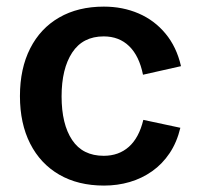

<svg xmlns="http://www.w3.org/2000/svg" viewBox="-20 -560 611 592"><path d="M300.8 12.2Q220.7 12.2 162.6 -21.5Q104.5 -55.2 73 -117.2Q41.5 -179.2 41.5 -263.7Q41.5 -348.6 73 -410.6Q104.5 -472.7 162.6 -506.1Q220.7 -539.6 300.3 -539.6Q358.4 -539.6 407.2 -518.6Q456.1 -497.6 490.2 -456.5Q524.4 -415.5 538.1 -356L420.9 -329.6Q409.2 -387.7 378.2 -417.7Q347.2 -447.8 299.8 -447.8Q235.4 -447.8 202.6 -397.9Q169.9 -348.1 169.9 -262.7Q169.9 -177.2 202.4 -128.4Q234.9 -79.6 299.8 -79.6Q346.2 -79.6 377.4 -107.4Q408.7 -135.3 421.9 -190.4L536.1 -166Q525.4 -121.1 502.9 -87.6Q480.5 -54.2 449 -32Q417.5 -9.8 379.9 1.2Q342.3 12.2 300.8 12.2Z"/></svg>

Font: Schibsted Grotesk SemiBold
Style: Regular
Weight: 600
Designer: Bakken & Baeck AS, Henrik Kongsvoll
Foundry: Schibsted ASA
Version: Version 1.100;gftools[0.9.25]